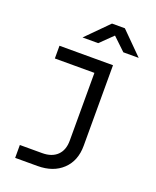

<svg xmlns="http://www.w3.org/2000/svg" viewBox="-173 -884 945 1163"><g transform="rotate(20 300.0 -302.5)"><path d="M70 180V97H214Q276 97 310.5 63.5Q345 30 345 -31V-468H90V-550H435V-31Q435 66 375 123Q315 180 214 180ZM204 -645 343 -785H426L566 -645H467L385 -723L305 -645Z"/></g></svg>

Font: NKDuy Mono
Style: Regular
Weight: 400
Monospace: yes
Designer: NKDuy
Foundry: NKDuy
Version: Version 2.251; ttfautohint (v1.8.4.7-5d5b)